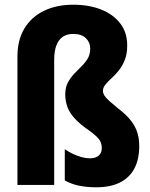

<svg xmlns="http://www.w3.org/2000/svg" viewBox="-20 -785 637 815"><path d="M520 -592Q520 -556 509.5 -530Q499 -504 484 -485.5Q469 -467 453.5 -453Q438 -439 427.5 -426Q417 -413 417 -399Q417 -389 424 -378.5Q431 -368 445 -355.5Q459 -343 481 -325Q510 -303 530 -280Q550 -257 560.5 -229.5Q571 -202 571 -165Q571 -108 550 -69Q529 -30 488.5 -10Q448 10 389 10Q350 10 317 3.5Q284 -3 255 -19V-152Q270 -141 289 -132Q308 -123 326.5 -118Q345 -113 361 -113Q386 -113 399 -124.5Q412 -136 412 -156Q412 -171 407 -182.5Q402 -194 387 -208Q372 -222 343 -242Q308 -268 289.5 -291Q271 -314 264 -337.5Q257 -361 257 -384Q257 -414 268 -434.5Q279 -455 294.5 -471.5Q310 -488 325.5 -503Q341 -518 352 -536Q363 -554 363 -579Q363 -605 344.5 -623Q326 -641 291 -641Q264 -641 246 -628.5Q228 -616 219 -591.5Q210 -567 210 -530V0H54V-545Q54 -615 83.5 -664Q113 -713 166.5 -739Q220 -765 291 -765Q358 -765 409.5 -744.5Q461 -724 490.5 -685.5Q520 -647 520 -592Z"/></svg>

Font: Noto Sans Display Condensed ExtraBold
Style: Regular
Weight: 800
Width: 3
Designer: Monotype Design Team
Foundry: Monotype Imaging Inc.
Version: Version 2.003